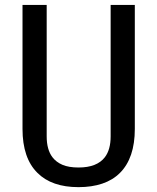

<svg xmlns="http://www.w3.org/2000/svg" viewBox="-20 -749 642 783"><path d="M469.2 -43.9Q529.8 -104.5 529.8 -223.1V-729H431.2V-192.9Q431.2 -138.7 407.7 -107.9Q375.5 -65.9 300.3 -65.9Q260.3 -65.9 234.6 -76.9Q209 -87.9 193.8 -107.9Q170.4 -138.7 170.4 -192.9V-729H71.8V-223.1Q71.8 -104 132.8 -43.9Q190.9 14.2 300.3 14.2Q354.5 14.2 397.2 -0.2Q439.9 -14.6 469.2 -43.9Z"/></svg>

Font: Hack Dev
Style: Regular
Weight: 400
Designer: Christopher Simpkins
Foundry: Christopher Simpkins
Version: Version 2.0315